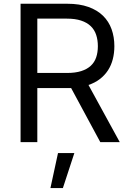

<svg xmlns="http://www.w3.org/2000/svg" viewBox="-20 -747 679 1009"><path d="M88.1 -727.3H333.8Q397.7 -727.3 444.4 -710.6Q491.1 -693.9 521.5 -664.1Q551.8 -634.2 566.4 -593.4Q581 -552.6 581 -504.3Q581 -468 572.8 -436.1Q564.6 -404.1 547.8 -378Q530.9 -351.9 505.3 -332Q479.8 -312.1 445 -300.4L609.4 0H507.1L353.7 -284.4Q349.1 -284.1 344.6 -284.1Q340.2 -284.1 335.2 -284.1H176.1V0H88.1ZM332.4 -363.6Q376.1 -363.6 406.8 -373.4Q437.5 -383.2 457 -401.3Q476.6 -419.4 485.4 -445.5Q494.3 -471.6 494.3 -504.3Q494.3 -536.9 485.4 -563.7Q476.6 -590.6 456.9 -609.6Q437.1 -628.6 406.2 -638.8Q375.4 -649.1 331 -649.1H176.1V-363.6ZM284.8 57.5H370.7L310.4 241.5H245Z"/></svg>

Font: Interop
Style: Regular
Weight: 400
Designer: Rasmus Andersson, Google, Jang Haemin
Foundry: jhaemin
Version: Version 1.008